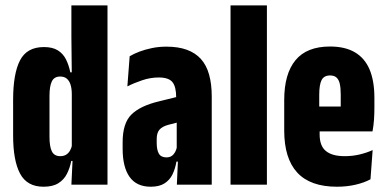

<svg xmlns="http://www.w3.org/2000/svg" viewBox="-20 -683 1428 710"><path d="M141 7.5Q80 7.5 54.2 -41Q28.5 -89.5 28.5 -181.5V-313.5Q28.5 -410.5 54 -459.8Q79.5 -509 142.5 -509Q174 -509 193.5 -497Q213 -485 223.8 -463.8Q234.5 -442.5 240 -415.5H271L245.5 -334Q245.5 -355 241 -369.5Q236.5 -384 227.2 -392Q218 -400 202.5 -400Q180.5 -400 171.8 -382.2Q163 -364.5 163 -328V-177Q163 -141 171.8 -123.2Q180.5 -105.5 203 -105.5Q215 -105.5 223.8 -110.5Q232.5 -115.5 238.2 -125Q244 -134.5 246.5 -146.5L266 -88H243.5Q238.5 -62 227.5 -40.2Q216.5 -18.5 195.8 -5.5Q175 7.5 141 7.5ZM244 0 249 -105 245.5 -117.5V-384V-402L244 -547V-663H377.5V0Z M634 0 638.5 -101H633.5V-302.5L631.5 -323Q631.5 -362 617.8 -379.2Q604 -396.5 567 -396.5Q536 -396.5 505.8 -386.2Q475.5 -376 451 -363.5L459.5 -475Q475.5 -484.5 496 -492.2Q516.5 -500 541.8 -505.2Q567 -510.5 595.5 -510.5Q639 -510.5 670.8 -499Q702.5 -487.5 723 -464.8Q743.5 -442 753.2 -407.2Q763 -372.5 763 -326.5V0ZM537.5 7.5Q485 7.5 459.2 -28.8Q433.5 -65 433.5 -133V-157Q433.5 -227.5 466 -259.5Q498.5 -291.5 567 -308L646 -327.5L660.5 -236.5L601 -221Q579.5 -215 569.5 -203.2Q559.5 -191.5 559.5 -169V-154Q559.5 -128.5 567.5 -114.8Q575.5 -101 595.5 -101Q607 -101 614.8 -106.2Q622.5 -111.5 627.5 -120.5Q632.5 -129.5 634.5 -141L650 -85.5H632.5Q628 -59 617.8 -38Q607.5 -17 588.2 -4.8Q569 7.5 537.5 7.5Z M832.5 0V-663H967V0Z M1226 7.5Q1127.5 7.5 1079.2 -44.8Q1031 -97 1031 -200.5V-313Q1031 -410 1072.8 -460.5Q1114.5 -511 1200.5 -511Q1256 -511 1292.5 -489.5Q1329 -468 1346.8 -425.8Q1364.5 -383.5 1364.5 -321V-284Q1364.5 -262 1363 -240.2Q1361.5 -218.5 1357.5 -197H1240Q1240 -242 1240 -275.2Q1240 -308.5 1240 -333Q1240 -357.5 1236.5 -373Q1233 -388.5 1224.5 -396.2Q1216 -404 1200.5 -404Q1178 -404 1169.2 -386.8Q1160.5 -369.5 1160.5 -333V-252.5L1162 -230.5V-185.5Q1162 -164.5 1167.8 -149.2Q1173.5 -134 1185.2 -124.5Q1197 -115 1214.2 -110.2Q1231.5 -105.5 1255 -105.5Q1284 -105.5 1310 -111.8Q1336 -118 1358 -128L1350 -20Q1327 -7.5 1294.8 0Q1262.5 7.5 1226 7.5ZM1115 -197V-289H1328.5V-197Z"/></svg>

Font: Anek Latin Condensed
Style: Bold
Weight: 700
Width: 3
Designer: Yesha Goshar
Foundry: Ek Type
Version: Version 1.003